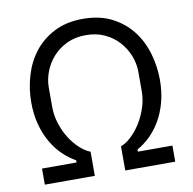

<svg xmlns="http://www.w3.org/2000/svg" viewBox="-79 -790 875 870"><g transform="rotate(-10 358.0 -355.0)"><path d="M58 0ZM58 -74H217V-84Q186 -101 158 -128Q130 -155 108.5 -192Q87 -229 74.5 -275.5Q62 -322 62 -378Q62 -439 79.5 -499Q97 -559 133 -605.5Q169 -652 225 -681Q281 -710 358 -710Q435 -710 491 -681Q547 -652 583 -605.5Q619 -559 636.5 -499Q654 -439 654 -378Q654 -322 641.5 -275.5Q629 -229 607.5 -192Q586 -155 558 -128Q530 -101 499 -84V-74H658V0H428V-111Q452 -120 476 -142.5Q500 -165 519.5 -196Q539 -227 551.5 -264.5Q564 -302 564 -341V-431Q564 -467 550 -503.5Q536 -540 509.5 -569.5Q483 -599 445 -617Q407 -635 358 -635Q309 -635 271 -617Q233 -599 206.5 -569.5Q180 -540 166 -503.5Q152 -467 152 -431V-341Q152 -302 164 -264.5Q176 -227 195.5 -196Q215 -165 239.5 -142.5Q264 -120 288 -111V0H58Z"/></g></svg>

Font: Aneliza
Style: Regular
Weight: 400
Designer: Mike Abbink, Paul van der Laan, Pieter van Rosmalen
Foundry: Bold Monday
Version: Version 3.001;September 8, 2019;FontCreator 11.5.0.2425 64-b